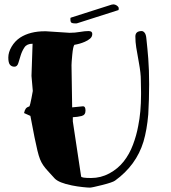

<svg xmlns="http://www.w3.org/2000/svg" viewBox="-20 -826 781 878"><path d="M628 -684Q635 -684 641.5 -676Q648 -668 649.5 -648Q651 -628 654 -604L658 -558Q662 -507 662 -440.5Q662 -374 658 -303Q652 -232 636 -178Q603 -70 506 0Q495 8 447.5 20Q400 32 391 32Q382 32 358 29.5Q334 27 309 22Q249 10 230 -10L199 -44Q186 -58 177.5 -70.5Q169 -83 163 -98Q157 -113 151 -138Q141 -178 119 -296L90 -309Q93 -323 98 -329.5Q103 -336 115 -340Q118 -347 124 -377.5Q130 -408 130 -410L124 -479L129 -626Q103 -626 92 -609.5Q81 -593 75 -574L64 -538Q59 -521 46 -521Q33 -521 25.5 -530Q18 -539 18 -563Q18 -587 33 -612.5Q48 -638 72 -654Q117 -683 185 -683Q188 -683 190 -683L298 -676Q323 -676 345.5 -680Q368 -684 385 -684Q402 -684 402 -671Q402 -658 392 -649.5Q382 -641 368 -635Q345 -625 320 -621Q314 -613 310.5 -576Q307 -539 307 -528L310 -335L360 -340Q371 -340 371 -320Q371 -300 353 -295.5Q335 -291 313 -290V-271L351 -19Q352 -12 396.5 -12Q441 -12 480 -33Q519 -54 545.5 -87.5Q572 -121 588 -164Q604 -206 612 -250Q625 -314 625 -394Q625 -399 625 -405L624 -460Q624 -491 615.5 -537.5Q607 -584 603 -609Q599 -634 599 -659Q599 -684 628 -684ZM493 -805 497 -806Q507 -806 515 -800Q523 -794 523 -788Q523 -782 522.5 -782Q522 -782 522 -781V-780L334 -720Q332 -719 330 -719H323Q312 -719 307 -722Q302 -725 302 -737V-742Q302 -744 303 -745L491 -805Z"/></svg>

Font: Miltonian Tattoo
Style: Regular
Weight: 400
Designer: Pablo Impallari
Foundry: Pablo Impallari
Version: Version 1.008